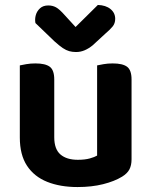

<svg xmlns="http://www.w3.org/2000/svg" viewBox="-20 -740 611 775"><path d="M60 -185V-259H199V-186Q199 -138 224 -116.5Q249 -95 294 -95Q323 -95 342.5 -100.5Q362 -106 372 -112V-259H511V-97Q511 -73 502.5 -56.5Q494 -40 473 -27Q442 -8 396 3.5Q350 15 293 15Q223 15 170.5 -6Q118 -27 89 -71Q60 -115 60 -185ZM511 -213H372V-476Q381 -478 398 -481Q415 -484 435 -484Q475 -484 493 -470.5Q511 -457 511 -419ZM199 -213H60V-476Q69 -478 86 -481Q103 -484 123 -484Q163 -484 181 -470.5Q199 -457 199 -419ZM242 -678 285 -631 375 -720Q407 -719 426 -703.5Q445 -688 445 -664Q445 -646 435 -633.5Q425 -621 405 -604L354 -557Q338 -544 321.5 -537Q305 -530 287 -530Q272 -530 259.5 -533.5Q247 -537 233.5 -546Q220 -555 200 -573L123 -647Q120 -663 124.5 -679Q129 -695 141.5 -706.5Q154 -718 175 -718Q192 -718 206 -710.5Q220 -703 242 -678Z"/></svg>

Font: BalooTamma2Bold
Style: Bold
Weight: 700
Designer: Divya Kowshik, Shuchita Grover and Ek Type
Foundry: Ek Type
Version: Version 1.700